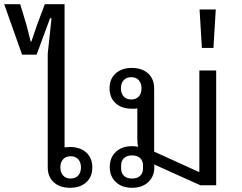

<svg xmlns="http://www.w3.org/2000/svg" viewBox="-87 -881 1152 913"><path d="M246 12Q198 12 169 -14Q140 -40 140 -85V-626L158 -794H151L87 -621H18L-67 -861H9L39 -762L59 -683H62L89 -762L126 -861H220V-180Q226 -181 232.5 -181.5Q239 -182 246 -182Q294 -182 323 -156Q352 -130 352 -85Q352 -40 323 -14Q294 12 246 12ZM249 -32Q272 -32 285 -46.5Q298 -61 298 -85Q298 -109 285 -123.5Q272 -138 249 -138Q226 -138 213 -123.5Q200 -109 200 -85Q200 -61 213 -46.5Q226 -32 249 -32Z M541 12Q493 12 464 -15Q435 -42 435 -87Q435 -132 464 -159Q493 -186 541 -186Q556 -186 570 -183Q566 -196 566 -221V-366Q559 -364 553 -364Q547 -364 540 -364Q492 -364 463 -390Q434 -416 434 -461Q434 -506 463 -532Q492 -558 540 -558Q588 -558 617 -532Q646 -506 646 -461V-160L857 -64H861V-546H941V0H866L646 -99Q647 -95 647 -87Q647 -42 618 -15Q589 12 541 12ZM541 -32Q566 -32 579.5 -45Q593 -58 593 -79V-95Q593 -116 579.5 -129Q566 -142 541 -142Q516 -142 502.5 -129Q489 -116 489 -95V-79Q489 -58 502.5 -45Q516 -32 541 -32ZM537 -408Q560 -408 573 -422.5Q586 -437 586 -461Q586 -485 573 -499.5Q560 -514 537 -514Q514 -514 501 -499.5Q488 -485 488 -461Q488 -437 501 -422.5Q514 -408 537 -408Z M939 -836 928 -653H873L862 -836Z"/></svg>

Font: IBM Plex Sans Thai Looped
Style: Regular
Weight: 400
Designer: Mike Abbink, Paul van der Laan, Pieter van Rosmalen, Ben Mitchell, Mark Frömberg
Foundry: Bold Monday
Version: Version 1.1